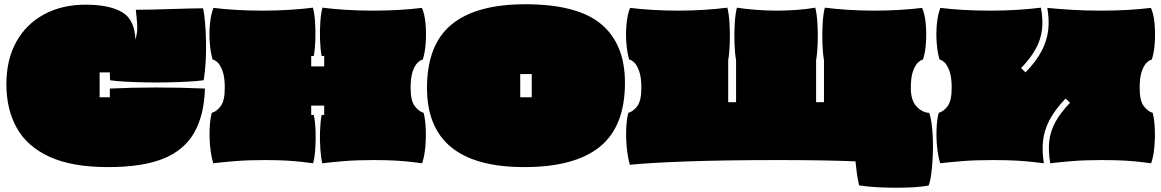

<svg xmlns="http://www.w3.org/2000/svg" viewBox="-20 -750 5454 902"><path d="M488 35Q318 35 212.5 -13.5Q107 -62 58.5 -149.5Q10 -237 10 -354Q10 -470 56.5 -553.5Q103 -637 187 -682.5Q271 -728 383 -728Q492 -728 552.5 -693.5Q613 -659 616 -564Q627 -599 624.5 -634.5Q622 -670 618 -704Q651 -704 693.5 -705Q736 -706 781 -707.5Q826 -709 866 -710Q906 -711 934 -711Q940 -684 943.5 -642.5Q947 -601 948 -552.5Q949 -504 946 -457Q943 -410 937 -373Q908 -369 863 -366.5Q818 -364 766 -363Q714 -362 662 -363Q610 -364 566.5 -366.5Q523 -369 497 -373L496 -410H448V-293H496V-334Q710 -344 943 -334Q939 -209 892.5 -127Q846 -45 748 -5Q650 35 488 35Z M982 17Q972 -15 967.5 -59Q963 -103 965 -147Q967 -191 975 -220Q998 -226 1017 -251.5Q1036 -277 1036 -337Q1036 -388 1025.5 -416.5Q1015 -445 1002 -457Q989 -469 979 -470Q969 -503 965.5 -548.5Q962 -594 966.5 -639Q971 -684 983 -713Q1030 -707 1089.5 -703.5Q1149 -700 1215 -700Q1280 -700 1342 -704Q1404 -708 1450 -714Q1457 -690 1460 -648.5Q1463 -607 1461.5 -563Q1460 -519 1454 -487H1442V-438H1503V-487H1491Q1485 -519 1483.5 -563Q1482 -607 1485 -648.5Q1488 -690 1495 -714Q1541 -708 1603 -704Q1665 -700 1730 -700Q1796 -700 1855.5 -703.5Q1915 -707 1962 -713Q1975 -684 1979 -639Q1983 -594 1980 -548.5Q1977 -503 1966 -470Q1957 -469 1943.5 -457Q1930 -445 1919.5 -416.5Q1909 -388 1909 -337Q1909 -277 1928.5 -251.5Q1948 -226 1970 -220Q1978 -191 1980 -147Q1982 -103 1978 -59Q1974 -15 1963 17Q1939 14 1910 10.5Q1881 7 1839.5 4.5Q1798 2 1734 2Q1655 2 1595 7Q1535 12 1494 17Q1488 -8 1485 -49Q1482 -90 1483.5 -134Q1485 -178 1491 -210H1503V-254H1442V-210H1454Q1461 -178 1462.5 -134Q1464 -90 1461 -49Q1458 -8 1451 17Q1427 14 1398 10.5Q1369 7 1327.5 4.5Q1286 2 1222 2Q1143 2 1083 7Q1023 12 982 17Z M2443 35Q1986 35 1986 -337Q1986 -540 2101.5 -635Q2217 -730 2448 -730Q2693 -730 2804.5 -636.5Q2916 -543 2916 -361Q2916 -156 2798 -60.5Q2680 35 2443 35ZM2424 -293H2478V-402H2424Z M4016 121Q4009 90 4005 60Q4001 30 3999 8Q3926 5 3837 3.5Q3748 2 3638 2Q3379 2 3203.5 8.5Q3028 15 2939 24Q2929 -11 2924.5 -57Q2920 -103 2922 -147Q2924 -191 2932 -220Q2955 -226 2974 -251.5Q2993 -277 2993 -337Q2993 -388 2982.5 -416.5Q2972 -445 2959 -457Q2946 -469 2936 -470Q2926 -503 2922.5 -548.5Q2919 -594 2923.5 -639Q2928 -684 2940 -713Q2987 -707 3046 -703.5Q3105 -700 3167 -700Q3229 -700 3290 -704Q3351 -708 3397 -714Q3404 -688 3407 -643Q3410 -598 3408.5 -550Q3407 -502 3401 -467V-270H3438V-467Q3432 -502 3430.5 -550Q3429 -598 3432 -643Q3435 -688 3442 -714Q3480 -708 3530 -704Q3580 -700 3627 -700Q3675 -700 3723 -703.5Q3771 -707 3810 -714Q3817 -688 3820 -643Q3823 -598 3821.5 -550Q3820 -502 3814 -467V-270H3851V-467Q3845 -502 3843.5 -550Q3842 -598 3845 -643Q3848 -688 3855 -714Q3901 -708 3962.5 -704Q4024 -700 4085 -700Q4147 -700 4206 -703.5Q4265 -707 4312 -713Q4325 -684 4329 -639Q4333 -594 4330 -548.5Q4327 -503 4316 -470Q4307 -469 4293.5 -457Q4280 -445 4269.5 -416.5Q4259 -388 4259 -337Q4259 -278 4286 -249.5Q4313 -221 4345 -220Q4352 -203 4356.5 -170.5Q4361 -138 4362.5 -97.5Q4364 -57 4362 -15Q4360 27 4355.5 63Q4351 99 4343 121Q4316 127 4276 129.5Q4236 132 4190.5 132Q4145 132 4099.5 129.5Q4054 127 4016 121Z M4397 17Q4387 -15 4382.5 -59Q4378 -103 4380 -147Q4382 -191 4390 -220Q4413 -226 4432 -251.5Q4451 -277 4451 -337Q4451 -388 4440.5 -416.5Q4430 -445 4417 -457Q4404 -469 4394 -470Q4384 -503 4380.5 -548.5Q4377 -594 4381.5 -639Q4386 -684 4398 -713Q4445 -707 4505 -703.5Q4565 -700 4635 -700Q4700 -700 4762 -704Q4824 -708 4870 -714Q4881 -656 4875 -609Q4869 -562 4845 -519Q4821 -476 4777 -430L4798 -410Q4849 -463 4874 -511.5Q4899 -560 4904.5 -609.5Q4910 -659 4900 -713Q4948 -708 5014 -704Q5080 -700 5150 -700Q5220 -700 5280 -703.5Q5340 -707 5387 -713Q5400 -684 5404 -639Q5408 -594 5405 -548.5Q5402 -503 5391 -470Q5382 -469 5368.5 -457Q5355 -445 5344.5 -416.5Q5334 -388 5334 -337Q5334 -277 5353.5 -251.5Q5373 -226 5395 -220Q5403 -191 5405 -147Q5407 -103 5403 -59Q5399 -15 5388 17Q5364 14 5335 10.5Q5306 7 5263 4.5Q5220 2 5154 2Q5075 2 5015 7Q4955 12 4914 17Q4904 -41 4909.5 -88Q4915 -135 4939 -178.5Q4963 -222 5007 -267L4986 -287Q4936 -235 4910.5 -186Q4885 -137 4880 -87.5Q4875 -38 4884 17Q4859 14 4828.5 10.5Q4798 7 4753.5 4.5Q4709 2 4642 2Q4560 2 4499 7Q4438 12 4397 17Z"/></svg>

Font: Oi
Style: Regular
Weight: 400
Designer: Kostas Bartsokas, Mohamad Dakak
Foundry: Foundry5
Version: Version 4.000